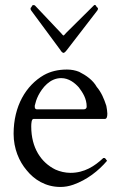

<svg xmlns="http://www.w3.org/2000/svg" viewBox="-20 -729 494 762"><path d="M113 -257H396C403 -257 406 -264 406 -278C406 -287 404 -297 402 -309C393 -337 382 -363 364 -384C349 -411 322 -430 294 -444C279 -450 263 -453 246 -453C211 -453 181 -446 154 -431C83 -390 34 -308 34 -198C34 -139 56 -88 86 -53C115 -17 160 13 220 13C237 13 254 10 271 4C325 -15 371 -51 405 -91C402 -93 399 -102 394 -102H392C390 -102 390 -102 389 -101C356 -70 315 -43 260 -43C239 -43 218 -48 200 -56C143 -84 104 -142 104 -227C104 -239 105 -257 113 -257ZM118 -304V-310C121 -323 125 -336 132 -350C148 -381 178 -419 223 -419C253 -419 277 -400 293 -382C308 -362 324 -338 324 -306C324 -299 320 -295 311 -295H127C122 -295 118 -298 118 -304ZM360 -708C359 -708 358 -709 357 -709C356 -710 354 -709 353 -708L242 -598C242 -598 234 -588 232 -588C230 -588 222 -598 222 -598L118 -708H116C114 -709 114 -709 113 -709C112 -709 110 -708 109 -708C108 -706 106 -705 106 -703C104 -701 104 -699 102 -698C102 -696 101 -695 101 -694C101 -693 102 -690 104 -687L220 -530C221 -527 228 -519 232 -519C236 -519 243 -527 245 -530L366 -687C368 -690 369 -693 369 -694C369 -695 368 -696 368 -698C365 -699 361 -705 360 -708Z"/></svg>

Font: fbb
Style: Regular
Weight: 400
Designer: David J. Perry, Michael Sharpe
Version: Version 1.045